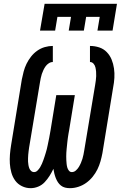

<svg xmlns="http://www.w3.org/2000/svg" viewBox="-20 -975 640 1003"><path d="M345 8Q332 8 320 5Q308 2 298.5 -5.5Q289 -13 282.5 -23Q276 -33 271.5 -44.5Q267 -56 264 -68Q261 -80 259 -93Q250 -74 239 -56.5Q228 -39 213.5 -23.5Q199 -8 179.5 0Q160 8 140 8Q116 8 94.5 -2.5Q73 -13 59.5 -31.5Q46 -50 39.5 -73Q33 -96 31.5 -120Q30 -144 32 -168.5Q34 -193 38 -217L94 -560Q98 -580 103.5 -601Q109 -622 118.5 -641.5Q128 -661 142 -679Q156 -697 174.5 -710Q193 -723 214 -729Q235 -735 256 -735V-651Q245 -651 235 -644.5Q225 -638 218.5 -629Q212 -620 207 -609.5Q202 -599 198.5 -588.5Q195 -578 193 -567.5Q191 -557 189 -546L132 -204Q131 -195 129.5 -185.5Q128 -176 127.5 -167Q127 -158 126.5 -149Q126 -140 126.5 -131Q127 -122 128.5 -113Q130 -104 133 -96Q136 -88 142.5 -82Q149 -76 158 -76Q168 -76 176 -84Q184 -92 189.5 -101Q195 -110 199 -119.5Q203 -129 206.5 -138.5Q210 -148 213 -157.5Q216 -167 219 -176.5Q222 -186 224.5 -196Q227 -206 229 -216Q231 -226 233 -235.5Q235 -245 237 -255Q239 -265 240.5 -274.5Q242 -284 244 -294L274 -478H371L341 -294Q339 -284 337.5 -274.5Q336 -265 334.5 -255Q333 -245 332 -235Q331 -225 330 -215.5Q329 -206 328 -196Q327 -186 326.5 -176.5Q326 -167 326 -157Q326 -147 326.5 -137.5Q327 -128 328 -118.5Q329 -109 331.5 -100Q334 -91 340 -83.5Q346 -76 355 -76Q367 -76 376.5 -84.5Q386 -93 392 -103Q398 -113 402.5 -123.5Q407 -134 410.5 -145Q414 -156 416 -167Q418 -178 420 -189L477 -531Q479 -543 480.5 -554.5Q482 -566 482.5 -577.5Q483 -589 482 -600.5Q481 -612 478.5 -623Q476 -634 468.5 -642.5Q461 -651 450 -651V-735Q475 -735 498 -727.5Q521 -720 537.5 -703Q554 -686 563 -664Q572 -642 575.5 -617.5Q579 -593 577.5 -568Q576 -543 571 -518L515 -175Q511 -154 505 -132.5Q499 -111 489 -90.5Q479 -70 464 -51.5Q449 -33 430 -19.5Q411 -6 389 1Q367 8 345 8ZM189 -815 213 -955H591L568 -815H489L501 -887H430L418 -815H339L351 -887H280L268 -815Z"/></svg>

Font: Iosevka Curly Slab MdEx
Style: Italic
Weight: 500
Width: 7
Italic angle: -9°
Monospace: yes
Designer: Belleve Invis
Foundry: Belleve Invis
Version: Version 11.0.0; ttfautohint (v1.8.3)